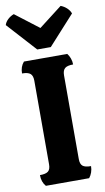

<svg xmlns="http://www.w3.org/2000/svg" viewBox="-117 -1014 580 1062"><g transform="rotate(-10 173.0 -483.0)"><path d="M51 0Q29 -25 29 -64Q62 -64 75.5 -75Q89 -86 89 -114V-584Q89 -612 75.5 -623.5Q62 -635 29 -635Q29 -673 51 -698H294Q304 -686 310 -669Q316 -652 316 -635Q283 -635 269.5 -623.5Q256 -612 256 -584V-114Q256 -86 269.5 -75Q283 -64 316 -64Q316 -46 310 -29Q304 -12 294 0ZM135 -751 -13 -914Q-8 -931 7 -945Q22 -959 41 -966L173 -865L304 -966Q323 -959 338 -945Q353 -931 359 -914L211 -751Z"/></g></svg>

Font: Calistoga
Style: Regular
Weight: 400
Designer: Yvonne Schuttler, Eben Sorkin
Foundry: www.sorkintype.com
Version: Version 1.010; ttfautohint (v1.8.4.7-5d5b)